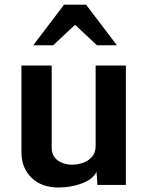

<svg xmlns="http://www.w3.org/2000/svg" viewBox="-20 -812 651 843"><path d="M236.8 11.2Q161.6 11.2 117.9 -32.2Q74.2 -75.7 74.2 -142.1V-524.4H207V-163.6Q207 -136.2 220.7 -119.9Q234.4 -103.5 254.9 -96.2Q275.4 -88.9 295.9 -88.9Q320.3 -88.9 344.2 -97.2Q368.2 -105.5 384 -123.5Q399.9 -141.6 399.9 -170.9V-524.4H532.7V0H407.7L403.8 -57.6Q388.2 -24.9 339.8 -6.8Q291.5 11.2 236.8 11.2ZM126 -613.3 261.2 -791.5H357.9L493.2 -613.3H405.8L309.6 -703.1L213.4 -613.3Z"/></svg>

Font: Monda
Style: Bold
Weight: 700
Designer: Vernon Adams
Foundry: Vernon Adams
Version: Version 2.100; ttfautohint (v1.8.3)